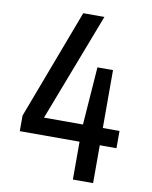

<svg xmlns="http://www.w3.org/2000/svg" viewBox="-95 -876 806 1019"><g transform="rotate(10 308.0 -366.5)"><path d="M369 73V-131H47V-215L270 -806H384L161 -224H371L394 -536H478V-224H568V-131H478V73Z"/></g></svg>

Font: Farlight84_Sys_V01
Style: Regular
Weight: 400
Designer: Ryoko NISHIZUKA  (kana, bopomofo & ideographs); Paul D. Hunt (Latin, Greek & Cyrillic); Sandoll Communications , Soo-you
Foundry: Adobe
Version: Version 2.004;October 29, 2024;FontCreator 14.0.0.2814 64-bi